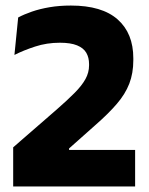

<svg xmlns="http://www.w3.org/2000/svg" viewBox="-20 -672 536 692"><path d="M27.5 0V-141L184 -277Q223.5 -311.5 249.2 -337.5Q275 -363.5 288 -387Q301 -410.5 301 -436.5V-441Q301 -464.5 291 -481.8Q281 -499 257.8 -508.5Q234.5 -518 196 -518Q148.5 -518 106.5 -504.2Q64.5 -490.5 32 -474L45.5 -609Q67 -620.5 95.2 -630.2Q123.5 -640 158.8 -646Q194 -652 235.5 -652Q347.5 -652 404 -602Q460.5 -552 460.5 -462V-455Q460.5 -408 446 -370.5Q431.5 -333 401.2 -297.8Q371 -262.5 323.5 -221L229 -137V-108.5L162 -131.5H467V0Z"/></svg>

Font: Anek Tamil Medium
Style: Bold
Weight: 700
Version: Version 1.003